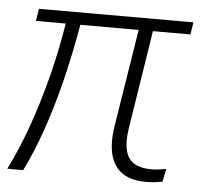

<svg xmlns="http://www.w3.org/2000/svg" viewBox="-46 -531 612 577"><g transform="rotate(5 260.0 -242.0)"><path d="M413 3Q369 3 342.5 -15.5Q316 -34 307 -69.5Q298 -105 306 -156L353 -450H177Q161 -358 141 -277.5Q121 -197 97 -128Q73 -59 44 0H-4Q27 -62 52.5 -133.5Q78 -205 98.5 -284.5Q119 -364 133 -450H43L49 -487H515L509 -450H396L350 -158Q345 -128 346.5 -105Q348 -82 357 -66.5Q366 -51 383.5 -43.5Q401 -36 428 -36Q439 -36 450.5 -37.5Q462 -39 472 -41L464 -2Q450 1 437 2Q424 3 413 3Z"/></g></svg>

Font: Nunito Sans 10pt SemiCondensed ExtraLight
Style: Italic
Weight: 250
Width: 4
Italic angle: -9°
Designer: Vernon Adams
Foundry: Vernon Adams
Version: Version 3.101;gftools[0.9.27]